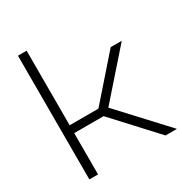

<svg xmlns="http://www.w3.org/2000/svg" viewBox="-178 -902 983 1035"><g transform="rotate(-30 313.5 -385.0)"><path d="M80 0V-770H134V-306H313L536 -560H605L362 -284L625 0H554L317 -257H134V0Z"/></g></svg>

Font: Bounded
Style: Regular
Weight: 200
Designer: Vlad Churkin
Version: Version 1.0